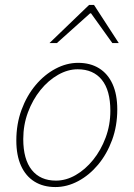

<svg xmlns="http://www.w3.org/2000/svg" viewBox="-20 -744 540 776"><path d="M204 12Q155 12 119.5 -10Q84 -32 65 -74Q46 -116 46 -176Q46 -243 67 -300Q88 -357 123.5 -399.5Q159 -442 204 -466Q249 -490 296 -490Q345 -490 380.5 -468Q416 -446 435 -404Q454 -362 454 -302Q454 -235 433 -178Q412 -121 376.5 -78.5Q341 -36 296 -12Q251 12 204 12ZM206 -14Q247 -14 286 -36.5Q325 -59 356.5 -98Q388 -137 407 -188Q426 -239 426 -296Q426 -379 391.5 -421.5Q357 -464 294 -464Q254 -464 214.5 -441.5Q175 -419 143.5 -380Q112 -341 93 -290Q74 -239 74 -182Q74 -100 108.5 -57Q143 -14 206 -14ZM180 -570 340 -724H360L460 -570H434L348 -690H344L210 -570Z"/></svg>

Font: Source Sans 3 VF
Style: Italic
Weight: 200
Italic angle: -11°
Designer: Paul D. Hunt
Foundry: Adobe Systems Incorporated
Version: Version 3.042;hotconv 1.0.118;makeotfexe 2.5.65603